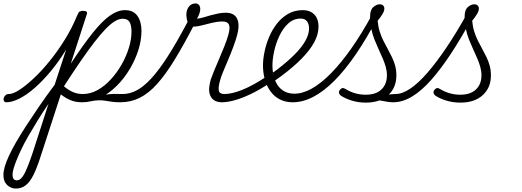

<svg xmlns="http://www.w3.org/2000/svg" viewBox="-177 -578 3035 1117"><path d="M523 17Q494 17 474 14Q454 11 435.5 8Q417 5 395.5 5.5Q374 6 341 13L357 -10Q387 -19 412 -23.5Q437 -28 458.5 -30Q480 -32 499 -31.5Q518 -31 537 -31Q546 -31 549.5 -23.5Q553 -16 551 -7Q549 2 542 9.5Q535 17 523 17ZM-140 17Q-150 17 -154 9.5Q-158 2 -155.5 -7Q-153 -16 -145.5 -23.5Q-138 -31 -125 -31Q-101 -31 -63.5 -55.5Q-26 -80 19.5 -122.5Q65 -165 112 -223Q159 -281 200.5 -348Q242 -415 271 -486L275 -494Q279 -506 286 -510.5Q293 -515 306 -515Q322 -515 327 -509.5Q332 -504 327 -492L235 -208Q308 -319 363 -387.5Q418 -456 463 -487.5Q508 -519 550 -519Q599 -519 622.5 -485.5Q646 -452 646 -398Q646 -344 628 -287Q610 -230 577.5 -175.5Q545 -121 501.5 -78Q458 -35 407 -9Q356 17 301 17Q262 17 232.5 4.5Q203 -8 177 -29L59 333Q38 399 17.5 440Q-3 481 -27.5 500Q-52 519 -85 519Q-102 519 -118.5 510.5Q-135 502 -146 485Q-157 468 -157 439Q-157 418 -149 390.5Q-141 363 -124.5 327.5Q-108 292 -83 248.5Q-58 205 -24.5 153.5Q9 102 50 42Q91 -18 141 -85L208 -290Q166 -221 119.5 -165Q73 -109 26.5 -68Q-20 -27 -63 -5Q-106 17 -140 17ZM-104 438Q-104 455 -98 463Q-92 471 -79 471Q-67 471 -56.5 462Q-46 453 -36 434.5Q-26 416 -14 385.5Q-2 355 13 311L105 26Q69 79 39.5 127Q10 175 -13.5 216Q-37 257 -53.5 292Q-70 327 -81 354.5Q-92 382 -98 403Q-104 424 -104 438ZM195 -76Q221 -54 247 -42.5Q273 -31 305 -31Q350 -31 391.5 -54.5Q433 -78 468.5 -117Q504 -156 531 -203.5Q558 -251 573 -300.5Q588 -350 588 -393Q588 -430 577 -449.5Q566 -469 536 -469Q516 -469 491.5 -454.5Q467 -440 437.5 -409.5Q408 -379 372 -332.5Q336 -286 292 -222Q248 -158 195 -76Z M523 17Q510 17 506 9.5Q502 2 505 -7Q508 -16 516 -23.5Q524 -31 537 -31Q577 -31 617.5 -52Q658 -73 702.5 -121Q747 -169 799 -250Q851 -331 914 -450Q917 -456 925 -458Q933 -460 942 -458.5Q951 -457 955.5 -452Q960 -447 954 -437Q892 -317 839 -230.5Q786 -144 737 -89.5Q688 -35 636 -9Q584 17 523 17Z M1115 17Q1086 17 1069 5.5Q1052 -6 1045 -25Q1038 -44 1040 -67.5Q1042 -91 1049 -115Q1056 -135 1068.5 -166Q1081 -197 1097 -233.5Q1113 -270 1127.5 -306.5Q1142 -343 1151 -374Q1163 -416 1155 -434.5Q1147 -453 1118 -453Q1089 -453 1057.5 -445.5Q1026 -438 997.5 -430.5Q969 -423 947 -423Q936 -423 927 -431Q918 -439 913 -454Q908 -469 907 -491Q907 -510 913.5 -525Q920 -540 932 -549Q944 -558 961 -558Q973 -558 980.5 -549Q988 -540 988 -526Q988 -517 984.5 -503.5Q981 -490 969 -469Q987 -471 1007 -477Q1027 -483 1048.5 -489Q1070 -495 1092.5 -499.5Q1115 -504 1137 -504Q1168 -504 1186.5 -489.5Q1205 -475 1209.5 -445.5Q1214 -416 1202 -372Q1194 -342 1180 -304.5Q1166 -267 1150 -229.5Q1134 -192 1121 -160.5Q1108 -129 1103 -109Q1092 -71 1096 -51Q1100 -31 1128 -31Q1138 -31 1141.5 -23.5Q1145 -16 1143.5 -7Q1142 2 1135 9.5Q1128 17 1115 17Z M1113 17Q1101 17 1097 9.5Q1093 2 1096 -7Q1099 -16 1107.5 -23.5Q1116 -31 1129 -31Q1172 -31 1234 -56Q1296 -81 1374 -133Q1381 -137 1387 -134Q1393 -131 1396.5 -123Q1400 -115 1399 -107Q1398 -99 1390 -93Q1331 -54 1279 -29.5Q1227 -5 1185.5 6Q1144 17 1113 17Z M1373 -130Q1390 -140 1406 -152Q1422 -164 1439 -176Q1496 -220 1536.5 -260.5Q1577 -301 1599 -339.5Q1621 -378 1621 -413Q1621 -438 1609 -454Q1597 -470 1572 -470Q1561 -470 1556.5 -477Q1552 -484 1554 -494Q1556 -504 1563.5 -511.5Q1571 -519 1584 -519Q1613 -519 1633.5 -507.5Q1654 -496 1665 -475Q1676 -454 1676 -423Q1676 -378 1651 -332Q1626 -286 1578 -237Q1530 -188 1460 -136Q1443 -124 1426.5 -112Q1410 -100 1393 -89Z M1526 17Q1492 17 1464 6Q1436 -5 1415.5 -25Q1395 -45 1381 -72Q1367 -99 1360 -131Q1353 -163 1353 -197Q1353 -234 1362 -277.5Q1371 -321 1389 -363.5Q1407 -406 1434.5 -441Q1462 -476 1499.5 -497.5Q1537 -519 1585 -519Q1594 -519 1597 -511.5Q1600 -504 1597.5 -494Q1595 -484 1588.5 -477Q1582 -470 1573 -470Q1531 -470 1500 -441.5Q1469 -413 1448.5 -369.5Q1428 -326 1418 -280Q1408 -234 1408 -198Q1408 -164 1415.5 -134.5Q1423 -105 1438.5 -82Q1454 -59 1478.5 -46Q1503 -33 1536 -33Q1584 -33 1637.5 -63Q1691 -93 1749 -152Q1807 -211 1867.5 -297Q1928 -383 1989 -495Q1994 -503 2002.5 -501Q2011 -499 2017.5 -491.5Q2024 -484 2019 -474Q1956 -354 1893 -262Q1830 -170 1768 -108Q1706 -46 1645.5 -14.5Q1585 17 1526 17Z M2109 17Q2095 17 2079 14.5Q2063 12 2045.5 8.5Q2028 5 2006 2L2030 -21Q2051 -23 2068 -25.5Q2085 -28 2098.5 -29.5Q2112 -31 2122 -31Q2131 -31 2135 -23.5Q2139 -16 2137.5 -7Q2136 2 2128.5 9.5Q2121 17 2109 17ZM1951 19Q1908 19 1869 7Q1830 -5 1804 -23Q1795 -32 1795 -41Q1795 -50 1802 -57Q1811 -66 1817.5 -66Q1824 -66 1835 -59Q1862 -43 1890.5 -35Q1919 -27 1951 -27Q2010 -27 2042 -57.5Q2074 -88 2074 -140Q2074 -165 2067 -189.5Q2060 -214 2049 -239.5Q2038 -265 2025.5 -292Q2013 -319 2001.5 -348Q1990 -377 1983 -410.5Q1976 -444 1976 -481Q1976 -520 1994.5 -536.5Q2013 -553 2032 -553Q2045 -553 2052 -546Q2059 -539 2059 -528Q2059 -514 2048 -496Q2037 -478 2020 -457Q2023 -423 2032 -394.5Q2041 -366 2053.5 -341Q2066 -316 2079 -292.5Q2092 -269 2103.5 -245Q2115 -221 2122 -195.5Q2129 -170 2129 -139Q2129 -68 2081.5 -24.5Q2034 19 1951 19Z M2110 17Q2099 17 2095 9.5Q2091 2 2093 -7Q2095 -16 2103 -23.5Q2111 -31 2124 -31Q2164 -31 2211.5 -63.5Q2259 -96 2311.5 -157Q2364 -218 2421 -302.5Q2478 -387 2537 -493Q2545 -505 2554 -503Q2563 -501 2568.5 -491Q2574 -481 2567 -469Q2506 -356 2447 -266.5Q2388 -177 2332 -113.5Q2276 -50 2220.5 -16.5Q2165 17 2110 17Z M2501 19Q2458 19 2419 7Q2380 -5 2354 -23Q2345 -32 2345 -41Q2345 -50 2352 -57Q2361 -66 2367.5 -66Q2374 -66 2385 -59Q2412 -43 2440.5 -35Q2469 -27 2501 -27Q2560 -27 2592 -57.5Q2624 -88 2624 -140Q2624 -165 2617 -189.5Q2610 -214 2599 -239.5Q2588 -265 2575.5 -292Q2563 -319 2551.5 -348Q2540 -377 2533 -410.5Q2526 -444 2526 -481Q2526 -520 2544.5 -536.5Q2563 -553 2582 -553Q2595 -553 2602 -546Q2609 -539 2609 -528Q2609 -514 2598 -496Q2587 -478 2570 -457Q2573 -423 2582 -394.5Q2591 -366 2603.5 -341Q2616 -316 2629 -292.5Q2642 -269 2653.5 -245Q2665 -221 2672 -195.5Q2679 -170 2679 -139Q2679 -68 2631.5 -24.5Q2584 19 2501 19Z"/></svg>

Font: Playwrite US Trad ExtraLight
Style: Regular
Weight: 250
Designer: Veronika Burian, José Scaglione
Foundry: TypeTogether
Version: Version 1.003